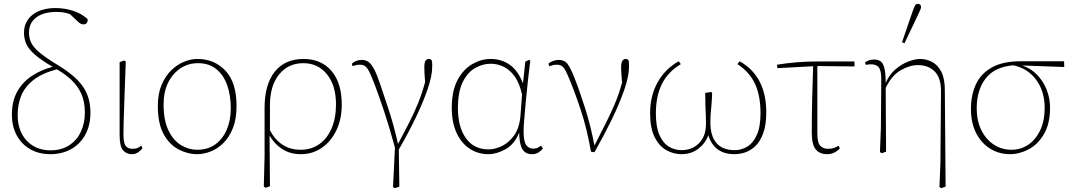

<svg xmlns="http://www.w3.org/2000/svg" viewBox="-20 -790 5583 1000"><path d="M243 13Q182 13 137 -13Q92 -39 67 -85.5Q42 -132 42 -193Q42 -263 69.5 -312.5Q97 -362 145 -394Q193 -426 254 -442Q193 -478 161 -506Q129 -534 117 -561Q105 -588 105 -619Q105 -678 149.5 -713Q194 -748 270 -748Q316 -748 360 -734Q404 -720 436 -691Q438 -678 432 -670.5Q426 -663 415 -663Q405 -663 397.5 -668Q390 -673 382 -681L345 -716Q328 -723 309 -725.5Q290 -728 271 -728Q205 -727 168 -698.5Q131 -670 131 -620Q131 -594 141 -570.5Q151 -547 182.5 -519.5Q214 -492 278 -453Q370 -398 410.5 -341Q451 -284 451 -204Q451 -136 423.5 -87Q396 -38 349 -12.5Q302 13 243 13ZM72 -192Q72 -107 119.5 -57Q167 -7 243 -7Q299 -7 339 -32.5Q379 -58 400.5 -102.5Q422 -147 422 -203Q422 -261 403 -302.5Q384 -344 351 -374.5Q318 -405 276 -429Q197 -408 152.5 -372Q108 -336 90 -290Q72 -244 72 -192Z M666 13Q639 13 621 -7Q603 -27 603 -87V-466L626 -475L635 -470Q632 -389 630 -330.5Q628 -272 626.5 -229.5Q625 -187 624 -154Q623 -121 623 -90Q623 -44 635 -29.5Q647 -15 670 -15Q687 -15 696.5 -19.5Q706 -24 716 -31L722 -18Q715 -8 700.5 2.5Q686 13 666 13Z M1007 13Q957 13 909.5 -12Q862 -37 832 -92Q802 -147 802 -238Q802 -301 821.5 -347.5Q841 -394 872 -424Q903 -454 939 -468.5Q975 -483 1008 -483Q1097 -483 1154.5 -421.5Q1212 -360 1212 -238Q1212 -170 1193 -122.5Q1174 -75 1143.5 -45Q1113 -15 1077 -1Q1041 13 1007 13ZM1007 -10Q1063 -10 1102 -38.5Q1141 -67 1161.5 -116Q1182 -165 1182 -225Q1182 -294 1163 -347Q1144 -400 1106 -430.5Q1068 -461 1011 -461Q961 -461 920.5 -434.5Q880 -408 856 -360Q832 -312 832 -246Q832 -163 857.5 -110.5Q883 -58 923 -34Q963 -10 1007 -10Z M1386 -243V-111Q1440 -10 1546 -10Q1601 -10 1642.5 -39Q1684 -68 1707 -121.5Q1730 -175 1730 -246Q1730 -345 1683 -403Q1636 -461 1560 -461Q1481 -461 1433.5 -402Q1386 -343 1386 -243ZM1354 182 1358 21V-228Q1358 -350 1411 -416.5Q1464 -483 1561 -483Q1653 -483 1706.5 -420.5Q1760 -358 1760 -245Q1760 -170 1732 -111.5Q1704 -53 1656 -20Q1608 13 1547 13Q1492 13 1451 -13Q1410 -39 1384 -84L1386 180L1364 188Z M2027 184 2037 -21Q2007 -131 1981.5 -207.5Q1956 -284 1935 -340Q1916 -391 1904 -415Q1892 -439 1881 -446Q1870 -453 1853 -453Q1836 -453 1817 -445L1812 -458Q1833 -478 1865 -478Q1885 -478 1900 -467Q1915 -456 1929.5 -428Q1944 -400 1961 -349Q1981 -290 2006 -214Q2031 -138 2053 -40Q2086 -102 2111 -151Q2136 -200 2156.5 -250Q2177 -300 2194 -362Q2192 -391 2191 -407Q2190 -423 2190 -439Q2190 -465 2196.5 -474Q2203 -483 2213 -483Q2224 -483 2229 -475Q2231 -465 2231 -456.5Q2231 -448 2231 -441Q2231 -395 2207 -325Q2183 -255 2143.5 -173.5Q2104 -92 2057 -11L2060 182L2037 190Z M2365 -226Q2365 -129 2406.5 -70.5Q2448 -12 2525 -12Q2558 -12 2594.5 -29.5Q2631 -47 2658.5 -86Q2686 -125 2691 -190L2699 -298Q2685 -359 2659.5 -393.5Q2634 -428 2602 -443Q2570 -458 2536 -458Q2493 -458 2454 -435.5Q2415 -413 2390 -362.5Q2365 -312 2365 -226ZM2524 13Q2469 13 2425.5 -16Q2382 -45 2357.5 -99Q2333 -153 2333 -228Q2333 -318 2363.5 -374Q2394 -430 2440.5 -456.5Q2487 -483 2535 -483Q2591 -483 2634.5 -453Q2678 -423 2704 -355V-358L2716 -469L2735 -478L2742 -474Q2736 -429 2730 -374Q2724 -319 2719 -266Q2714 -213 2710.5 -170.5Q2707 -128 2707 -107Q2707 -52 2721 -34Q2735 -16 2757 -16Q2771 -16 2779.5 -20Q2788 -24 2798 -31L2808 -17Q2798 -4 2784 4.5Q2770 13 2751 13Q2717 13 2701 -12.5Q2685 -38 2684 -99Q2659 -38 2612.5 -12.5Q2566 13 2524 13Z M3058 0Q3038 -116 3006 -213.5Q2974 -311 2943 -384Q2924 -430 2912 -441.5Q2900 -453 2881 -453Q2869 -453 2859 -450.5Q2849 -448 2841 -445L2836 -458Q2845 -467 2860.5 -472.5Q2876 -478 2889 -478Q2920 -478 2935.5 -457.5Q2951 -437 2969 -392Q2997 -322 3027 -228Q3057 -134 3076 -32Q3107 -93 3132.5 -143Q3158 -193 3180 -244Q3202 -295 3220 -359Q3218 -383 3216.5 -403Q3215 -423 3215 -439Q3215 -463 3221.5 -473Q3228 -483 3239 -483Q3249 -483 3254 -475Q3256 -465 3256 -456.5Q3256 -448 3256 -441Q3256 -394 3231.5 -322.5Q3207 -251 3166 -167Q3125 -83 3076 3Z M3529 13Q3487 13 3449.5 -8.5Q3412 -30 3389 -77Q3366 -124 3366 -200Q3366 -291 3405 -361Q3444 -431 3515 -471L3526 -456Q3459 -416 3427.5 -352.5Q3396 -289 3396 -200Q3396 -129 3414.5 -87Q3433 -45 3463.5 -26.5Q3494 -8 3529 -8Q3585 -8 3621 -44.5Q3657 -81 3657 -145Q3657 -174 3656 -196Q3655 -218 3654 -243Q3653 -268 3653 -306L3683 -311L3689 -307Q3688 -268 3685.5 -243Q3683 -218 3681.5 -198Q3680 -178 3680 -152Q3680 -82 3711.5 -45Q3743 -8 3808 -8Q3840 -8 3870.5 -25.5Q3901 -43 3921 -85.5Q3941 -128 3941 -201Q3941 -290 3913 -352Q3885 -414 3821 -456L3832 -471Q3903 -431 3937 -364Q3971 -297 3971 -206Q3971 -141 3956 -98.5Q3941 -56 3916.5 -31.5Q3892 -7 3863 3Q3834 13 3805 13Q3700 13 3669 -86Q3655 -45 3618 -16Q3581 13 3529 13Z M4029 -435 4027 -453Q4076 -461 4128.5 -465.5Q4181 -470 4251 -470H4430L4431 -444L4237 -446V-95Q4237 -45 4253 -30Q4269 -15 4292 -15Q4312 -15 4324 -19.5Q4336 -24 4348 -31L4354 -18Q4346 -7 4328.5 3Q4311 13 4288 13Q4250 13 4229 -11.5Q4208 -36 4208 -100Q4208 -186 4210 -273Q4212 -360 4215 -445Z M4873 184 4878 58 4881 -310Q4882 -384 4848.5 -417.5Q4815 -451 4761 -451Q4718 -451 4671 -424Q4624 -397 4593 -332L4595 0L4573 8L4563 2L4568 -124L4570 -377Q4570 -422 4557.5 -438.5Q4545 -455 4517 -455Q4504 -455 4490 -452L4485 -464Q4490 -469 4502 -474.5Q4514 -480 4532 -480Q4551 -480 4564.5 -472Q4578 -464 4585.5 -438Q4593 -412 4593 -358Q4612 -402 4644.5 -429.5Q4677 -457 4712 -470Q4747 -483 4772 -483Q4805 -483 4834.5 -467.5Q4864 -452 4882.5 -416.5Q4901 -381 4901 -321L4905 182L4883 190ZM4678 -570 4733 -730Q4740 -750 4745 -760Q4750 -770 4761 -770Q4767 -770 4772 -766Q4777 -762 4777 -754Q4777 -747 4773.5 -739.5Q4770 -732 4761 -712L4691 -565Z M5240 13Q5184 13 5137.5 -15.5Q5091 -44 5064 -97Q5037 -150 5037 -223Q5037 -294 5062.5 -350Q5088 -406 5145.5 -438.5Q5203 -471 5297 -471H5522L5523 -441L5304 -449Q5349 -434 5381.5 -400.5Q5414 -367 5431.5 -322.5Q5449 -278 5449 -229Q5449 -146 5417.5 -92Q5386 -38 5338 -12.5Q5290 13 5240 13ZM5067 -226Q5067 -161 5091 -112.5Q5115 -64 5156 -37Q5197 -10 5248 -10Q5296 -10 5335 -36Q5374 -62 5397.5 -111Q5421 -160 5421 -228Q5421 -314 5377 -374Q5333 -434 5257 -450Q5159 -441 5113 -380.5Q5067 -320 5067 -226Z"/></svg>

Font: Source Serif Pro ExtraLight
Style: Regular
Weight: 200
Designer: Frank Grießhammer
Foundry: Adobe Systems Incorporated
Version: Version 3.001;hotconv 1.0.111;makeotfexe 2.5.65597